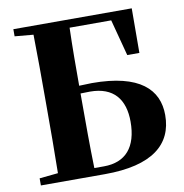

<svg xmlns="http://www.w3.org/2000/svg" viewBox="-83 -825 865 904"><g transform="rotate(-10 350.0 -373.5)"><path d="M547 -534H605L606 -747H40V-713L129 -705C131 -603 131 -502 131 -400V-364C131 -256 131 -148 129 -43L40 -34V0H346C574 0 674 -85 674 -225C674 -347 589 -433 360 -433L299 -431C299 -519 299 -613 302 -708H501ZM302 -37C299 -145 299 -255 299 -365V-394L344 -395C457 -395 508 -329 508 -223C508 -101 452 -37 348 -37Z"/></g></svg>

Font: Noto Serif CJK HK Black
Style: Regular
Weight: 900
Designer: Ryoko NISHIZUKA 西塚涼子 (kana & ideographs); Frank Grießhammer (Latin, Greek & Cyrillic); Wenlong ZHANG 张文龙 (bopomofo); San
Foundry: Adobe
Version: Version 2.001;hotconv 1.1.0;makeotfexe 2.6.0